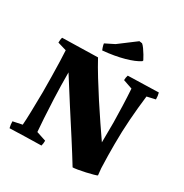

<svg xmlns="http://www.w3.org/2000/svg" viewBox="-202 -1035 1158 1211"><g transform="rotate(30 377.0 -429.0)"><path d="M497 21Q453 -51 399 -135Q345 -219 287.5 -308Q230 -397 175 -485Q175 -439 176 -390Q177 -341 179 -294Q182 -220 186 -157.5Q190 -95 193 -61L263 -38Q263 -17 258 0Q200 1 143 2.5Q86 4 29 6Q26 -6 24.5 -17.5Q23 -29 23 -41L90 -55Q93 -91 94.5 -154Q96 -217 97 -296Q97 -350 96 -409Q95 -468 93.5 -518.5Q92 -569 90 -597L26 -616Q26 -626 27 -635.5Q28 -645 31 -654Q96 -655 160.5 -657Q225 -659 289 -660Q317 -608 354 -548Q391 -488 430.5 -427Q470 -366 508.5 -309.5Q547 -253 578 -208Q578 -244 578.5 -281Q579 -318 579 -354Q578 -414 576 -474.5Q574 -535 570 -595L503 -618Q503 -637 509 -654Q564 -656 620.5 -657Q677 -658 732 -660Q738 -638 738 -613L677 -599Q666 -509 659.5 -419Q653 -329 653 -238Q653 -204 653.5 -154.5Q654 -105 656 -65L661 -15Q657 -12 635.5 -6Q614 0 585.5 6.5Q557 13 532 17Q507 21 497 21ZM290 -711Q283 -727 279 -743L277 -755L343 -788L464 -879L485 -876Q494 -869 505.5 -853Q517 -837 528 -818.5Q539 -800 546 -786L543 -779Q509 -756 442.5 -737.5Q376 -719 290 -711Z"/></g></svg>

Font: Labrada ExtraBold
Style: Regular
Weight: 800
Designer: Mercedes Jáuregui
Foundry: Omnibus-Type Team
Version: Version 1.000; ttfautohint (v1.8.4.7-5d5b)